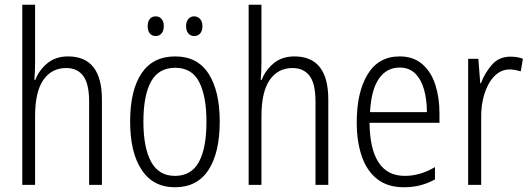

<svg xmlns="http://www.w3.org/2000/svg" viewBox="-20 -780 2237 810"><path d="M128 -518Q128 -477 125 -443H129Q144 -483 179 -512.5Q214 -542 267 -542Q410 -542 410 -360V0H356V-351Q356 -427 331 -460Q306 -493 259 -493Q198 -493 163 -443Q128 -393 128 -289V0H74V-760H128Z M907 -267Q907 -136 859.5 -63Q812 10 718 10Q626 10 577.5 -63.5Q529 -137 529 -267Q529 -399 577 -470.5Q625 -542 719 -542Q813 -542 860 -469Q907 -396 907 -267ZM585 -267Q585 -157 617.5 -97.5Q650 -38 718 -38Q787 -38 819 -96.5Q851 -155 851 -267Q851 -373 820.5 -433.5Q790 -494 719 -494Q649 -494 617 -435.5Q585 -377 585 -267ZM603 -670Q603 -689 612 -700Q621 -711 637 -711Q652 -711 661.5 -700Q671 -689 671 -670Q671 -650 661.5 -639Q652 -628 637 -628Q621 -628 612 -639Q603 -650 603 -670ZM765 -670Q765 -689 774.5 -700Q784 -711 799 -711Q814 -711 824 -700Q834 -689 834 -670Q834 -650 824.5 -639Q815 -628 799 -628Q784 -628 774.5 -639Q765 -650 765 -670Z M1083 -518Q1083 -477 1080 -443H1084Q1099 -483 1134 -512.5Q1169 -542 1222 -542Q1365 -542 1365 -360V0H1311V-351Q1311 -427 1286 -460Q1261 -493 1214 -493Q1153 -493 1118 -443Q1083 -393 1083 -289V0H1029V-760H1083Z M1666 -542Q1724 -542 1761.5 -509.5Q1799 -477 1816.5 -422.5Q1834 -368 1834 -303V-262H1539Q1540 -152 1577 -95Q1614 -38 1688 -38Q1752 -38 1815 -75V-23Q1786 -7 1754 1.5Q1722 10 1684 10Q1616 10 1572 -24Q1528 -58 1506.5 -120Q1485 -182 1485 -264Q1485 -391 1531 -466.5Q1577 -542 1666 -542ZM1666 -495Q1611 -495 1578.5 -448Q1546 -401 1541 -307H1781Q1781 -359 1769 -402Q1757 -445 1731.5 -470Q1706 -495 1666 -495Z M2133 -541Q2146 -541 2160 -539Q2174 -537 2186 -532L2177 -479Q2167 -482 2155 -484.5Q2143 -487 2130 -487Q2093 -487 2065.5 -458.5Q2038 -430 2023.5 -383.5Q2009 -337 2010 -282V0H1955V-532H1998L2006 -429H2009Q2025 -472 2055 -506.5Q2085 -541 2133 -541Z"/></svg>

Font: Noto Sans Tamil Condensed Light
Style: Regular
Weight: 300
Width: 3
Designer: Jelle Bosma - Monotype Design Team
Foundry: Monotype Imaging Inc.
Version: Version 2.004; ttfautohint (v1.8.4.7-5d5b)